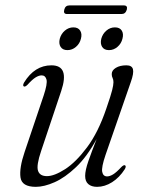

<svg xmlns="http://www.w3.org/2000/svg" viewBox="-20 -698 548 726"><path d="M452.5 -73Q458.5 -70 452 -58.5Q431.5 -26.5 403.8 -9Q376 8.5 347 8.5Q326 8.5 314 -1.8Q302 -12 302 -33Q302 -54 314.5 -89.8Q327 -125.5 345.5 -172.5Q309 -105.5 267.5 -66Q226 -26.5 186.5 -9Q147 8.5 115.5 8.5Q62.5 8.5 57.5 -27Q52.5 -62.5 73 -123L145 -336.5Q160 -381.5 155.8 -397.2Q151.5 -413 137.5 -413Q127.5 -413 115 -405.5Q102.5 -398 84 -377.5Q75.5 -369 70.5 -371Q64.5 -374 71 -386Q111 -451 174.5 -451Q244 -451 211.5 -354L135.5 -127Q117 -72.5 123.8 -52.2Q130.5 -32 157.5 -32Q185 -32 226 -58.2Q267 -84.5 309.2 -141Q351.5 -197.5 382 -287.5Q399.5 -338 404.2 -357.5Q409 -377 409 -387Q409 -397 405.8 -403Q402.5 -409 402.5 -418Q402.5 -432 418 -441.5Q433.5 -451 458 -451Q479 -451 482.8 -436Q486.5 -421 474.5 -387.5L379 -112Q363 -65 366.5 -48Q370 -31 385 -31Q395 -31 407.5 -38.5Q420 -46 439 -66.5Q447.5 -75 452.5 -73ZM235 -508.5Q217 -508.5 209.2 -520.8Q201.5 -533 206 -551.5Q211 -570 225.2 -582.2Q239.5 -594.5 257.5 -594.5Q275.5 -594.5 283.2 -582.2Q291 -570 286 -551.5Q281.5 -533 267.2 -520.8Q253 -508.5 235 -508.5ZM392 -508.5Q374 -508.5 366.2 -520.8Q358.5 -533 363 -551.5Q368 -570 382.2 -582.2Q396.5 -594.5 414.5 -594.5Q433 -594.5 440.5 -582.2Q448 -570 443 -551.5Q438.5 -533 424.2 -520.8Q410 -508.5 392 -508.5ZM223 -661.5Q227 -677.5 242 -677.5H448.5Q463.5 -677.5 459.5 -661.5Q454.5 -645 440 -645H233.5Q218.5 -645 223 -661.5Z"/></svg>

Font: Fraunces 72pt S000 Light
Style: Italic
Weight: 300
Italic angle: -16°
Version: Version 1.000; ttfautohint (v1.8.3)